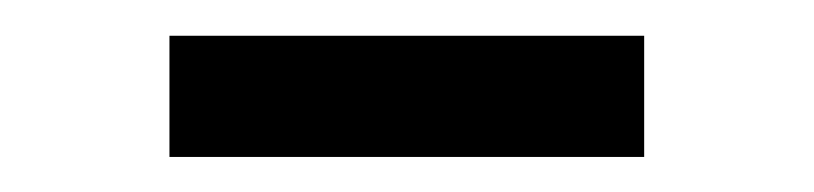

<svg xmlns="http://www.w3.org/2000/svg" viewBox="-20 -720 462 109"><path d="M345.7 -699.7V-630.9H76.2V-699.7Z"/></svg>

Font: Inter 28pt
Style: Regular
Weight: 400
Designer: Rasmus Andersson
Foundry: rsms
Version: Version 4.001;git-66647c0bb